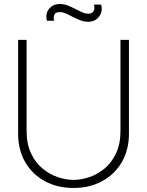

<svg xmlns="http://www.w3.org/2000/svg" viewBox="-20 -918 730 953"><path d="M345 15Q265 15 203 -18.5Q141 -52 105.5 -112.8Q70 -173.5 70 -255V-720H112V-269Q112 -202.5 134.5 -155.8Q157 -109 192.5 -80.2Q228 -51.5 268.5 -38.2Q309 -25 345 -25Q381 -25 421.5 -38.2Q462 -51.5 497.5 -80.2Q533 -109 555.5 -155.8Q578 -202.5 578 -269V-720H620V-255Q620 -174 584.5 -113.2Q549 -52.5 487 -18.8Q425 15 345 15ZM417 -810Q397.5 -810 378.8 -817.2Q360 -824.5 342 -834Q324 -843.5 307.5 -850.8Q291 -858 276 -858Q254.5 -858 249.2 -843.2Q244 -828.5 249 -815H213Q204 -849.5 223.2 -873.8Q242.5 -898 277 -898Q297 -898 316 -890.8Q335 -883.5 353 -874Q371 -864.5 387.5 -857.2Q404 -850 419 -850Q438 -850 445 -864Q452 -878 446 -895H482Q491 -861.5 472 -835.8Q453 -810 417 -810Z"/></svg>

Font: Manrope ExtraLight ExtraLight
Style: Regular
Weight: 250
Version: Version 4.501